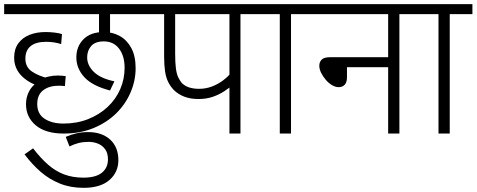

<svg xmlns="http://www.w3.org/2000/svg" viewBox="-20 -642 2291 923"><path d="M509 -574V-464H456V-574H0V-622H698V-574ZM285 -48Q350 -48 404 -69.5Q458 -91 497.5 -128Q537 -165 558 -213.5Q579 -262 579 -316Q579 -373 552.5 -408Q526 -443 479 -443Q438 -443 418.5 -421Q399 -399 399 -366Q399 -328 431 -296.5Q463 -265 530 -251L509 -207Q424 -229 385.5 -271Q347 -313 347 -366Q347 -419 381.5 -453.5Q416 -488 479 -488Q521 -488 555.5 -469Q590 -450 611 -411.5Q632 -373 632 -314Q632 -255 608 -198.5Q584 -142 539 -97.5Q494 -53 430 -26.5Q366 0 286 0Q199 0 152 -39.5Q105 -79 105 -141Q105 -173 118.5 -200.5Q132 -228 160 -247Q163 -249 165.5 -252Q168 -255 171 -257Q189 -268 211.5 -273.5Q234 -279 258 -279Q268 -279 278.5 -278Q289 -277 296 -276L292 -228Q286 -229 278 -229.5Q270 -230 263 -230Q216 -230 187.5 -208Q159 -186 159 -142Q159 -94 194.5 -71Q230 -48 285 -48ZM193 -221Q127 -236 87.5 -273.5Q48 -311 48 -365Q48 -406 68 -433.5Q88 -461 122 -474.5Q156 -488 199 -488Q219 -488 241.5 -485.5Q264 -483 278 -478L274 -430Q259 -435 241 -438Q223 -441 202 -441Q153 -441 127.5 -420.5Q102 -400 102 -360Q102 -319 134.5 -297.5Q167 -276 211 -266Z M296 16Q321 5 347.5 -1Q374 -7 403 -7Q470 -7 509.5 29Q549 65 549 128Q549 186 506 223.5Q463 261 382 261Q319 261 268 240.5Q217 220 175.5 184Q134 148 98 100L139 71Q175 118 211 149.5Q247 181 288.5 196.5Q330 212 381 212Q440 212 469.5 188.5Q499 165 499 124Q499 94 485.5 75.5Q472 57 451 48.5Q430 40 406 40Q380 40 358 45.5Q336 51 314 62Z M1136 -574V0H1083V-246L1100 -235Q1082 -219 1057.5 -203Q1033 -187 1002.5 -176.5Q972 -166 934 -166Q895 -166 865.5 -177.5Q836 -189 815 -210Q799 -227 788.5 -248Q778 -269 773.5 -299Q769 -329 769 -371V-574H683V-622H1246V-574ZM1083 -574H822V-385Q822 -341 825.5 -314Q829 -287 836.5 -271Q844 -255 854 -243Q869 -228 890 -221.5Q911 -215 937 -215Q969 -215 998.5 -226Q1028 -237 1053 -256Q1078 -275 1097 -299L1083 -265Z M1379 -574V0H1325V-574H1231V-622H1488V-574Z M1473 -622H2009V-574H1900V0H1846V-319H1648V-271Q1648 -246 1637 -234.5Q1626 -223 1608 -223Q1593 -223 1576.5 -232.5Q1560 -242 1546 -258.5Q1532 -275 1523.5 -292.5Q1515 -310 1515 -326Q1515 -344 1526.5 -355.5Q1538 -367 1567 -367H1846V-574H1473Z M2142 -574V0H2088V-574H1994V-622H2251V-574Z"/></svg>

Font: Noto Sans Devanagari Light
Style: Regular
Weight: 300
Version: Version 2.003